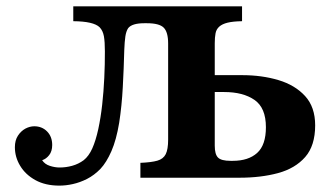

<svg xmlns="http://www.w3.org/2000/svg" viewBox="-20 -560 1040 605"><path d="M656.7 -323.2H742.7Q805.2 -323.2 857.4 -307.6Q909.7 -292 941.4 -257.3Q973.1 -222.7 973.1 -165Q973.1 -101.1 941.7 -65.2Q910.2 -29.3 856.2 -14.6Q802.2 0 734.4 0H422.4V-46.9Q457 -48.3 475.8 -53.7Q494.6 -59.1 502.2 -74.2Q509.8 -89.4 509.8 -120.1V-422.9Q509.8 -459 495.8 -472.9Q481.9 -486.8 442.9 -486.8H434.6Q396 -486.8 383.8 -471.2Q377.4 -461.4 375 -445.1Q372.6 -428.7 371.6 -402.8Q370.1 -344.2 366.9 -285.2Q363.8 -226.1 355.5 -172.9Q346.7 -119.6 331.1 -83.7Q315.4 -47.9 296.4 -27.8Q276.9 -7.8 254.4 3.7Q231.9 15.1 209.5 20Q188 24.9 167 24.9Q123 24.9 91.6 7.6Q60.1 -9.8 43.5 -37.6Q26.9 -64.9 26.9 -96.2Q26.9 -117.7 36.4 -132.3Q45.9 -147 60.1 -154.8Q74.2 -162.1 87.9 -162.1Q112.3 -162.1 128.4 -145.8Q144.5 -129.4 144.5 -103Q144.5 -83.5 135 -71.3Q125.5 -59.1 112.8 -55.2Q121.1 -42.5 137 -37.4Q152.8 -32.2 168 -32.2Q188 -32.2 207.5 -37.6Q227.1 -43 243.7 -55.2Q259.8 -67.9 270.8 -92.3Q281.7 -116.7 289.6 -152.8Q297.4 -189 302 -230.2Q306.6 -271.5 308.6 -314.5Q309.6 -335.9 310.1 -356.9Q310.5 -377.9 310.5 -397.9Q310.5 -428.2 307.4 -445.8Q304.2 -463.4 293.9 -474.1Q274.9 -492.7 210.9 -493.2V-540H742.7V-493.2Q713.9 -492.7 697 -488.5Q680.2 -484.4 670.9 -476.1Q661.6 -467.8 659.2 -455.1Q656.7 -442.4 656.7 -423.8ZM706.5 -53.2H713.4Q762.7 -53.2 790.3 -78.1Q817.9 -103 817.9 -159.2Q817.9 -220.2 782 -245.1Q746.1 -270 686.5 -270H656.7V-101.1Q656.7 -73.7 667 -63.5Q677.2 -53.2 706.5 -53.2Z"/></svg>

Font: BIZ UDPMincho
Style: Bold
Weight: 700
Designer: TypeBank Co., Ltd.
Foundry: Morisawa Inc.
Version: Version 1.06